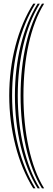

<svg xmlns="http://www.w3.org/2000/svg" viewBox="-20 -820 289 1040"><path d="M160 200Q128.8 150 104.5 91.5Q80.2 33 63.8 -31.6Q47.2 -96.2 38.6 -164.5Q30 -232.8 30 -302.2Q30 -372.8 38.6 -440.6Q47.2 -508.5 63.8 -571.9Q80.2 -635.2 104.5 -692.8Q128.8 -750.2 160 -800H172Q141.5 -751.2 117.9 -694.1Q94.2 -637 78.1 -573.6Q62 -510.2 53.8 -442Q45.5 -373.8 45.5 -302.2Q45.5 -231.8 53.8 -162.9Q62 -94 78.1 -29.5Q94.2 35 117.9 93Q141.5 151 172 200ZM183.8 200Q154 152.2 131 94.8Q108 37.2 92.4 -27.2Q76.8 -91.8 68.8 -161.2Q60.8 -230.8 60.8 -302.2Q60.8 -374.8 68.8 -443.5Q76.8 -512.2 92.4 -575.8Q108 -639.2 131 -695.6Q154 -752 183.8 -800H195.5Q166.5 -753.2 144.2 -697.1Q122 -641 106.9 -577.6Q91.8 -514.2 84 -444.9Q76.2 -375.5 76.2 -302.2Q76.2 -229.8 84 -159.8Q91.8 -89.8 106.9 -25.1Q122 39.5 144.2 96.5Q166.5 153.5 195.5 200ZM207.2 200Q178.8 154.5 157 98.1Q135.2 41.8 120.8 -22.9Q106.2 -87.5 98.9 -158Q91.5 -228.5 91.5 -302.2Q91.5 -376.8 98.9 -446.5Q106.2 -516.2 120.8 -579.6Q135.2 -643 157 -698.6Q178.8 -754.2 207.2 -800H219Q191.2 -755 170.4 -700Q149.5 -645 135.4 -581.5Q121.2 -518 114.1 -447.9Q107 -377.8 107 -302.2Q107 -227.2 114.1 -156.2Q121.2 -85.2 135.4 -20.6Q149.5 44 170.4 99.8Q191.2 155.5 219 200Z"/></svg>

Font: Big Shoulders Inline Display Thin Medium
Style: Regular
Weight: 500
Version: Version 2.002